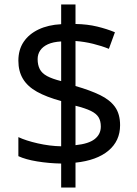

<svg xmlns="http://www.w3.org/2000/svg" viewBox="-20 -779 612 857"><path d="M253 -49Q198 -50 146 -58.5Q94 -67 62 -82V-167Q96 -151 149 -139Q202 -127 253 -126V-328Q187 -346 145 -369.5Q103 -393 82.5 -427Q62 -461 62 -508Q62 -557 85.5 -592Q109 -627 152 -647.5Q195 -668 253 -671V-759H317V-672Q370 -671 413.5 -660.5Q457 -650 493 -635L466 -561Q434 -574 395.5 -583.5Q357 -593 317 -596V-395Q383 -376 427 -354.5Q471 -333 493.5 -301.5Q516 -270 516 -220Q516 -150 464 -106.5Q412 -63 317 -53V58H253ZM317 -131Q376 -137 403 -158.5Q430 -180 430 -214Q430 -239 420 -255.5Q410 -272 385.5 -284Q361 -296 317 -307ZM253 -594Q217 -592 194 -581.5Q171 -571 159.5 -554Q148 -537 148 -515Q148 -489 157.5 -470.5Q167 -452 190 -439.5Q213 -427 253 -417Z"/></svg>

Font: ugurmukhi85
Style: Book
Weight: 400
Designer: Jelle Bosma - Monotype Design Team
Foundry: Monotype Imaging Inc.
Version: Version 2.003